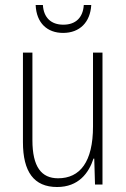

<svg xmlns="http://www.w3.org/2000/svg" viewBox="-20 -740 507 770"><path d="M346 -720H316C313 -671 285 -641 234 -641C184 -641 155 -670 152 -720H123C126 -647 170 -608 233 -608C300 -608 342 -651 346 -720ZM391 -529H353V-233C353 -91 301 -25 213 -25C146 -25 110 -71 110 -178V-529H72V-170C72 -51 116 10 209 10C295 10 336 -46 355 -104H358L361 0H391Z"/></svg>

Font: Noto Sans Condensed ExtraLight
Style: Regular
Weight: 200
Width: 3
Designer: Monotype Design Team
Foundry: Monotype Imaging Inc.
Version: Version 2.013